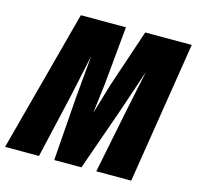

<svg xmlns="http://www.w3.org/2000/svg" viewBox="-146 -805 937 913"><g transform="rotate(15 322.0 -349.0)"><path d="M142 -698H364L337 -412L319 -264L363 -412L459 -698H688L577 0H405L468 -313L511 -518L442 -313L332 0H198L221 -313L240 -523L195 -313L123 0H-44Z"/></g></svg>

Font: Azeret Mono ExtraBold
Style: Italic
Weight: 800
Italic angle: -12°
Designer: Martin Vácha
Foundry: Displaay
Version: Version 1.000; Glyphs 3.0.3, build 3074